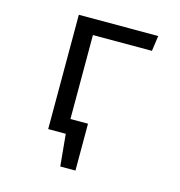

<svg xmlns="http://www.w3.org/2000/svg" viewBox="-101 -618 803 855"><g transform="rotate(15 300.0 -190.0)"><path d="M242 -456V-69H323V147H253L239 0H158V-527H524L514 -456Z"/></g></svg>

Font: FiraDG Mono
Style: Regular
Weight: 400
Designer: Carrois Corporate & Edenspiekermann AG
Foundry: Carrois Corporate GbR & Edenspiekermann AG
Version: Version 3.206